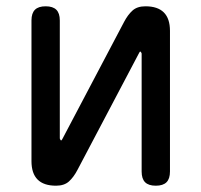

<svg xmlns="http://www.w3.org/2000/svg" viewBox="-20 -580 640 610"><path d="M80 -68V-515Q80 -538 91 -549Q102 -560 125 -560Q148 -560 159 -549Q170 -538 170 -515V-140Q172 -134 174 -134Q176 -134 176.5 -135.5Q177 -137 179 -140L374 -510Q386 -533 401 -546.5Q416 -560 442 -560Q481 -560 500.5 -540.5Q520 -521 520 -482V-35Q520 -12 509 -1Q498 10 475 10Q452 10 441 -1Q430 -12 430 -35V-410Q428 -416 426 -416Q424 -416 423.5 -414.5Q423 -413 421 -410L226 -40Q214 -17 199 -3.5Q184 10 158 10Q119 10 99.5 -9.5Q80 -29 80 -68Z"/></svg>

Font: Maple Mono NF CN
Style: Regular
Weight: 400
Monospace: yes
Designer: subframe7536
Version: Version 7.000